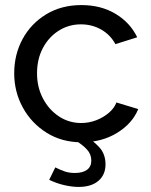

<svg xmlns="http://www.w3.org/2000/svg" viewBox="-20 -551 594 757"><path d="M302 10Q224 10 164 -27.5Q104 -65 70 -127Q36 -189 36 -262Q36 -336 69 -397Q102 -458 162 -494.5Q222 -531 301 -531Q378 -531 435.5 -496.5Q493 -462 521 -404L435 -377Q415 -414 379 -434.5Q343 -455 299 -455Q251 -455 211.5 -430Q172 -405 149 -361.5Q126 -318 126 -262Q126 -207 149.5 -162.5Q173 -118 212.5 -92Q252 -66 300 -66Q331 -66 359.5 -77Q388 -88 409.5 -106.5Q431 -125 439 -147L525 -121Q502 -64 441.5 -27Q381 10 302 10ZM290 186Q264 186 233.5 179Q203 172 174 158L198 109Q218 119 235.5 125Q253 131 275 131Q306 131 323 118.5Q340 106 340 82Q340 57 322.5 38Q305 19 273 0L305 -23Q346 2 371 29Q396 56 396 97Q396 138 368 162Q340 186 290 186Z"/></svg>

Font: Raleway Medium
Style: Regular
Weight: 500
Designer: Matt McInerney, Pablo Impallari, Rodrigo Fuenzalida
Foundry: Matt McInerney, Pablo Impallari, Rodrigo Fuenzalida
Version: Version 4.026